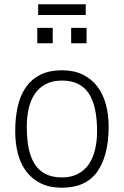

<svg xmlns="http://www.w3.org/2000/svg" viewBox="-20 -867 578 896"><path d="M269 9Q212 9 171 -11Q130 -31 103 -66.5Q76 -102 63.5 -150Q51 -198 51 -254Q51 -320 63.5 -373Q76 -426 103 -463Q130 -500 171 -519.5Q212 -539 269 -539Q325 -539 366 -519Q407 -499 434 -463.5Q461 -428 474 -380Q487 -332 487 -276Q487 -141 434 -66Q381 9 269 9ZM269 -39Q312 -39 343.5 -55.5Q375 -72 394.5 -100.5Q414 -129 423.5 -168.5Q433 -208 433 -254Q433 -375 393 -433Q353 -491 269 -491Q225 -491 193.5 -474.5Q162 -458 142.5 -429Q123 -400 114 -361Q105 -322 105 -276Q105 -220 113.5 -176.5Q122 -133 141.5 -102Q161 -71 192.5 -55Q224 -39 269 -39ZM226 -665H154V-737H226ZM384 -665H312V-737H384ZM380 -797H158V-847H380Z"/></svg>

Font: Tanohe Sans Light
Style: Regular
Weight: 300
Designer: Village Type and Design LLC & Cristiano Sobral
Foundry: Cooper Hewitt Smithsonian Design Museum
Version: Version 1.00;September 29, 2021;FontCreator 13.0.0.2655 64-b